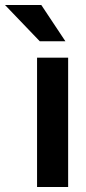

<svg xmlns="http://www.w3.org/2000/svg" viewBox="-96 -752 347 772"><path d="M53 0H178V-520H53ZM167 -586 70 -732H-76L64 -586Z"/></svg>

Font: Aspekta 600
Style: Regular
Weight: 600
Designer: Ivo Dolenc
Version: Version 2.100